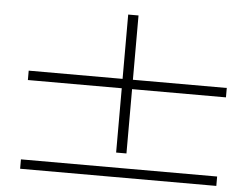

<svg xmlns="http://www.w3.org/2000/svg" viewBox="-50 -713 1040 815"><g transform="rotate(5 470.0 -306.0)"><path d="M64 -338V-378H464V-652H508V-378H908V-338H508V-64H464V-338ZM64 0H900V40H64Z"/></g></svg>

Font: Old Standard TT
Style: Italic
Weight: 400
Italic angle: -15.2°
Designer: Alexey Kryukov <alexios@thessalonica.org.ru>
Version: Version 2.2